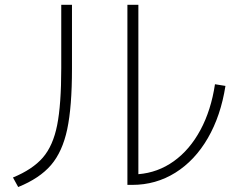

<svg xmlns="http://www.w3.org/2000/svg" viewBox="-20 -751 978 788"><path d="M502.9 -731.4H547.9V-36.1Q627.9 -42.5 693.4 -89.4Q758.8 -136.2 802.5 -217.3Q846.2 -298.3 862.3 -405.3L905.3 -398.4Q886.2 -275.9 833 -184.1Q779.8 -92.3 699.7 -42.2Q619.6 7.8 522.5 7.8H502.9ZM231.4 -471.7V-731.4H275.4V-468.8Q275.4 -312.5 255.9 -220.5Q236.3 -128.4 189.5 -73.7Q142.6 -19 54.7 16.6L33.2 -22.5Q113.8 -55.7 155.8 -104.2Q197.8 -152.8 214.6 -237.5Q231.4 -322.3 231.4 -471.7Z"/></svg>

Font: Pretendard JP ExtraLight
Style: Regular
Weight: 200
Designer: Base glyphs from Inter by Rasmus Andersson; Hangeul glyphs from Noto Sans CJK(Source Han Sans) by Jang Soo-young and Kan
Foundry: Kil Hyung-jin
Version: Version 1.309